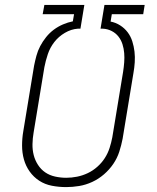

<svg xmlns="http://www.w3.org/2000/svg" viewBox="-20 -755 640 783"><path d="M250 8Q220 8 191.5 2.5Q163 -3 140 -18Q117 -33 101 -55.5Q85 -78 77.5 -105Q70 -132 70 -161.5Q70 -191 75 -220L119 -487Q123 -507 128.5 -527.5Q134 -548 144 -567Q154 -586 168 -603.5Q182 -621 199.5 -634Q217 -647 237 -655.5Q257 -664 277 -668L282 -697H154L161 -735H324L308 -638H297Q270 -636 244.5 -621Q219 -606 201.5 -583.5Q184 -561 175 -534Q166 -507 161 -481L117 -214Q113 -191 112.5 -167.5Q112 -144 117.5 -122.5Q123 -101 135 -82.5Q147 -64 164.5 -52Q182 -40 204.5 -35Q227 -30 250 -30Q272 -30 294.5 -34.5Q317 -39 338 -49Q359 -59 377 -75Q395 -91 407.5 -110.5Q420 -130 427 -152Q434 -174 438 -195L482 -462Q485 -481 486.5 -500.5Q488 -520 486.5 -538.5Q485 -557 479.5 -574.5Q474 -592 463 -606Q452 -620 435.5 -628.5Q419 -637 400 -638H390L406 -735H570L564 -697H436L431 -667Q452 -663 470 -651.5Q488 -640 500.5 -623.5Q513 -607 519.5 -586.5Q526 -566 528.5 -544.5Q531 -523 529.5 -500.5Q528 -478 524 -456L480 -189Q475 -163 466.5 -136.5Q458 -110 442 -86.5Q426 -63 404 -44Q382 -25 356 -13Q330 -1 303 3.5Q276 8 250 8Z"/></svg>

Font: Iosevka SS04 XLt Ex Obl
Style: Regular
Weight: 200
Width: 7
Italic angle: -9°
Monospace: yes
Designer: Belleve Invis
Foundry: Belleve Invis
Version: Version 19.0.0; ttfautohint (v1.8.4)